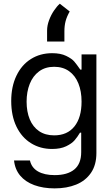

<svg xmlns="http://www.w3.org/2000/svg" viewBox="-20 -831 619 1061"><path d="M57.6 55.7H145.5Q154.3 95.7 189.7 116.2Q225.1 136.7 282.2 136.7Q352.5 136.7 390.6 105.5Q428.7 74.2 428.7 9.8V-97.7H421.9Q407.7 -73.7 392.1 -55.7Q376.5 -37.6 345.5 -22.7Q314.5 -7.8 267.6 -7.8Q202.6 -7.8 151.4 -39.6Q100.1 -71.3 71 -131.1Q42 -190.9 42 -272.5Q42 -352.5 70.8 -412.6Q99.6 -472.7 150.9 -504.9Q202.1 -537.1 268.6 -537.1Q314.9 -537.1 345.9 -522Q377 -506.8 390.4 -491Q403.8 -475.1 423.8 -446.3H430.7V-530.3H512.7V14.6Q512.7 80.6 482.7 124.3Q452.6 168 400.9 189Q349.1 210 282.2 210Q218.3 210 169.2 191.9Q120.1 173.8 91.3 139.2Q62.5 104.5 57.6 55.7ZM430.7 -269.5Q430.7 -326.7 413.1 -370.1Q395.5 -413.6 361.6 -437.7Q327.6 -461.9 279.3 -461.9Q230 -461.9 195.8 -436.5Q161.6 -411.1 144.3 -367.4Q127 -323.7 127 -269.5Q127 -213.9 144.3 -171.9Q161.6 -129.9 195.8 -106.4Q230 -83 279.3 -83Q351.6 -83 391.1 -132.1Q430.7 -181.2 430.7 -269.5ZM310.5 -810.5 365.2 -767.6Q349.1 -739.3 342.5 -714.1Q335.9 -689 335.9 -658.2V-601.6H240.2V-662.1Q240.2 -689.5 251 -718.8Q261.7 -748 278.1 -772.2Q294.4 -796.4 310.5 -810.5Z"/></svg>

Font: Pretendard Std
Style: Regular
Weight: 400
Designer: Base glyphs from Inter by Rasmus Andersson; Hangeul glyphs from Noto Sans CJK(Source Han Sans) by Jang Soo-young and Kan
Foundry: Kil Hyung-jin
Version: Version 1.309